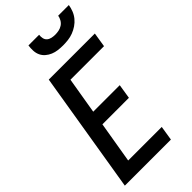

<svg xmlns="http://www.w3.org/2000/svg" viewBox="-291 -1026 1096 1096"><g transform="rotate(-45 257.5 -477.5)"><path d="M12 0 133 -735H505L491 -647H220L183 -426H397L383 -338H169L127 -88H398L384 0ZM329 -815Q309 -815 289 -817.5Q269 -820 251 -827.5Q233 -835 218.5 -847.5Q204 -860 196 -877Q188 -894 187 -914.5Q186 -935 189 -955H275Q273 -941 276 -927Q279 -913 289 -904.5Q299 -896 313 -893Q327 -890 341 -890Q355 -890 370 -893Q385 -896 398 -904.5Q411 -913 419 -927Q427 -941 429 -955H515Q512 -935 504 -914.5Q496 -894 482 -877Q468 -860 449.5 -847.5Q431 -835 411 -827.5Q391 -820 370 -817.5Q349 -815 329 -815Z"/></g></svg>

Font: Iosevka Semibold Oblique
Style: Regular
Weight: 600
Italic angle: -9°
Monospace: yes
Designer: Belleve Invis
Foundry: Belleve Invis
Version: Version 32.5.0; ttfautohint (v1.8.4)